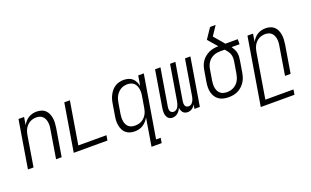

<svg xmlns="http://www.w3.org/2000/svg" viewBox="-98 -1245 3195 1970"><g transform="rotate(-20 1500.0 -260.0)"><path d="M10 0 96 -520H157L143 -435Q154 -455 170 -473.5Q186 -492 206.5 -504.5Q227 -517 249.5 -522.5Q272 -528 294 -528Q321 -528 346 -520.5Q371 -513 389 -496Q407 -479 417 -456Q427 -433 431 -407.5Q435 -382 433.5 -355.5Q432 -329 428 -302L378 0H317L368 -311Q372 -331 372.5 -350Q373 -369 370 -387Q367 -405 359.5 -421.5Q352 -438 339 -450Q326 -462 308.5 -467.5Q291 -473 271 -473Q254 -473 236.5 -469Q219 -465 202.5 -456Q186 -447 172.5 -433.5Q159 -420 149.5 -403.5Q140 -387 134.5 -370Q129 -353 126 -335L71 0Z M510 0 596 -520H657L580 -55H887L878 0Z M1198 -47Q1215 -47 1233.5 -50.5Q1252 -54 1269 -63Q1286 -72 1299.5 -85.5Q1313 -99 1323 -115.5Q1333 -132 1338.5 -149.5Q1344 -167 1347 -185L1367 -305Q1371 -325 1371.5 -344.5Q1372 -364 1369 -383Q1366 -402 1358.5 -419Q1351 -436 1337.5 -448.5Q1324 -461 1305.5 -467Q1287 -473 1267 -473Q1249 -473 1230.5 -469Q1212 -465 1195 -455Q1178 -445 1164.5 -431Q1151 -417 1141 -400Q1131 -383 1125.5 -365Q1120 -347 1117 -329L1097 -209Q1094 -189 1093.5 -170Q1093 -151 1096 -132.5Q1099 -114 1107 -97.5Q1115 -81 1128.5 -69Q1142 -57 1160 -52Q1178 -47 1198 -47ZM1281 215 1331 -87Q1318 -65 1301.5 -46.5Q1285 -28 1264.5 -15.5Q1244 -3 1220.5 2.5Q1197 8 1175 8Q1148 8 1123 0.5Q1098 -7 1079 -23.5Q1060 -40 1049.5 -63Q1039 -86 1034.5 -111.5Q1030 -137 1031.5 -164Q1033 -191 1038 -218L1058 -338Q1061 -361 1068 -384Q1075 -407 1086.5 -429Q1098 -451 1114.5 -470.5Q1131 -490 1152 -503Q1173 -516 1197 -522Q1221 -528 1244 -528Q1271 -528 1296 -521Q1321 -514 1339.5 -497.5Q1358 -481 1369 -458.5Q1380 -436 1385 -411L1403 -520H1464L1351 160H1401L1392 215Z M1588 8Q1573 8 1559.5 2.5Q1546 -3 1537.5 -13.5Q1529 -24 1524 -37.5Q1519 -51 1518 -65.5Q1517 -80 1518 -95.5Q1519 -111 1522 -126L1587 -520H1646L1579 -116Q1577 -103 1577 -91Q1577 -79 1581.5 -68Q1586 -57 1596 -51Q1606 -45 1618 -45Q1628 -45 1637.5 -49Q1647 -53 1655 -60.5Q1663 -68 1668 -77.5Q1673 -87 1676.5 -96.5Q1680 -106 1682.5 -115.5Q1685 -125 1687 -135L1751 -520H1809L1742 -116Q1740 -103 1740.5 -91Q1741 -79 1745 -68Q1749 -57 1759.5 -51Q1770 -45 1782 -45Q1792 -45 1801.5 -49Q1811 -53 1818.5 -60.5Q1826 -68 1831.5 -77.5Q1837 -87 1840.5 -96.5Q1844 -106 1846 -115.5Q1848 -125 1850 -135L1914 -520H1973L1887 0H1828L1835 -46Q1829 -34 1820.5 -24Q1812 -14 1801 -6.5Q1790 1 1777 4.5Q1764 8 1752 8Q1737 8 1723.5 2.5Q1710 -3 1701.5 -13.5Q1693 -24 1688 -37.5Q1683 -51 1682 -66Q1676 -51 1667 -37.5Q1658 -24 1645.5 -13.5Q1633 -3 1618 2.5Q1603 8 1588 8Z M2202 8Q2173 8 2145.5 2Q2118 -4 2096 -19Q2074 -34 2059.5 -56.5Q2045 -79 2038.5 -105.5Q2032 -132 2032.5 -160.5Q2033 -189 2038 -218L2058 -338Q2062 -363 2070.5 -387.5Q2079 -412 2094.5 -434Q2110 -456 2131.5 -473Q2153 -490 2177.5 -501Q2202 -512 2227.5 -516Q2253 -520 2278 -520L2190 -622L2266 -735H2327L2259 -633L2340 -538Q2343 -534 2347 -529Q2351 -524 2355 -520H2490V-465H2403Q2415 -448 2424.5 -429.5Q2434 -411 2438.5 -390Q2443 -369 2441.5 -347Q2440 -325 2436 -302L2416 -182Q2412 -157 2404 -132.5Q2396 -108 2381.5 -85Q2367 -62 2346.5 -43.5Q2326 -25 2302 -13Q2278 -1 2252.5 3.5Q2227 8 2202 8ZM2202 -47Q2220 -47 2239 -51Q2258 -55 2275.5 -64.5Q2293 -74 2307.5 -88Q2322 -102 2331.5 -119Q2341 -136 2347 -154.5Q2353 -173 2356 -191L2376 -311Q2380 -334 2380 -356Q2380 -378 2373 -397.5Q2366 -417 2353 -433.5Q2340 -450 2327 -465H2280Q2262 -465 2243 -462Q2224 -459 2205.5 -451Q2187 -443 2171.5 -430Q2156 -417 2144.5 -400.5Q2133 -384 2126.5 -365.5Q2120 -347 2117 -329L2097 -209Q2094 -189 2093.5 -169.5Q2093 -150 2096.5 -131.5Q2100 -113 2108.5 -96.5Q2117 -80 2131 -68.5Q2145 -57 2163.5 -52Q2182 -47 2202 -47Z M2474 215 2596 -520H2657L2643 -435Q2654 -455 2670 -473.5Q2686 -492 2706.5 -504.5Q2727 -517 2749.5 -522.5Q2772 -528 2794 -528Q2821 -528 2846 -520.5Q2871 -513 2889 -496Q2907 -479 2917 -456Q2927 -433 2931 -407.5Q2935 -382 2933.5 -355.5Q2932 -329 2928 -302L2878 0H2817L2868 -311Q2872 -331 2872.5 -350Q2873 -369 2870 -387Q2867 -405 2859.5 -421.5Q2852 -438 2839 -450Q2826 -462 2808.5 -467.5Q2791 -473 2771 -473Q2754 -473 2736.5 -469Q2719 -465 2702.5 -456Q2686 -447 2672.5 -433.5Q2659 -420 2649.5 -403.5Q2640 -387 2634.5 -370Q2629 -353 2626 -335L2544 160H2851L2842 215Z"/></g></svg>

Font: Iosevka Light Oblique
Style: Regular
Weight: 300
Italic angle: -9°
Monospace: yes
Designer: Belleve Invis
Foundry: Belleve Invis
Version: Version 32.5.0; ttfautohint (v1.8.4)